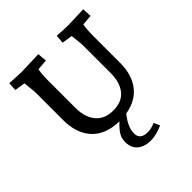

<svg xmlns="http://www.w3.org/2000/svg" viewBox="-199 -666 996 996"><g transform="rotate(-45 299.0 -168.0)"><path d="M437 -408 430 -477 372 -486 376 -533Q435 -529 457 -529L570 -533L573 -482L515 -477Q509 -444 509 -402V-200Q509 -114 467 -60Q425 -6 346 7Q301 62 301 108.5Q301 155 356 155Q382 155 412 142L426 175Q379 197 336 197Q293 197 265 174.5Q237 152 237 108Q237 81 249.5 60Q262 39 292 11Q193 9 141.5 -47Q90 -103 90 -200V-408L83 -477L25 -486L28 -533Q92 -529 115 -529L241 -533L245 -482L186 -477Q180 -447 180 -402V-198Q180 -132 213 -91.5Q246 -51 309.5 -51Q373 -51 405 -90.5Q437 -130 437 -198Z"/></g></svg>

Font: Andada SC
Style: Regular
Weight: 400
Designer: Carolina Giovagnoli
Foundry: Carolina Giovagnoli
Version: Version 1.003